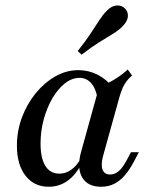

<svg xmlns="http://www.w3.org/2000/svg" viewBox="-20 -690 556 721"><path d="M162.9 11.3Q108.1 11.3 75.8 -30.2Q43.5 -71.8 43.5 -142.7Q43.5 -198.4 62.5 -249.2Q81.5 -300 114.1 -339.9Q146.8 -379.8 187.9 -403.2Q229 -426.6 274.2 -426.6Q312.9 -426.6 346.8 -409.3Q380.6 -391.9 407.3 -358.9L346.8 -316.9Q341.1 -355.6 323.4 -376.6Q305.6 -397.6 279 -397.6Q250 -397.6 223.8 -377Q197.6 -356.5 177 -321.4Q156.5 -286.3 144.4 -242.3Q132.3 -198.4 132.3 -150.8Q132.3 -96 150.4 -66.9Q168.5 -37.9 203.2 -37.9Q227.4 -37.9 248.4 -53.2Q269.4 -68.5 286.3 -99.2L288.7 -80.6Q266.9 -35.5 235.1 -12.1Q203.2 11.3 162.9 11.3ZM359.7 11.3Q308.1 11.3 287.9 -25Q267.7 -61.3 285.5 -123.4L352.4 -364.5Q382.3 -375 409.7 -391.5Q437.1 -408.1 459.7 -429L475.8 -406.5Q462.9 -395.2 454.8 -384.3Q446.8 -373.4 440.7 -360.1Q434.7 -346.8 429 -327.4L367.7 -106.5Q358.1 -72.6 364.9 -53.6Q371.8 -34.7 393.5 -34.7Q406.5 -34.7 418.1 -41.9Q429.8 -49.2 439.1 -61.7Q448.4 -74.2 456.5 -89.5L471.8 -118.5H501.6L480.6 -79Q466.9 -53.2 449.6 -32.7Q432.3 -12.1 410.1 -0.4Q387.9 11.3 359.7 11.3ZM286.3 -484.7 271.8 -498.4Q301.6 -535.5 320.2 -564.1Q338.7 -592.7 352.8 -614.1Q366.9 -635.5 381.5 -650Q398.4 -667.7 417.7 -669.4Q437.1 -671 450 -657.3Q462.1 -644.4 460.1 -626.6Q458.1 -608.9 439.5 -590.3Q425 -575.8 403.2 -562.5Q381.5 -549.2 352.8 -531.5Q324.2 -513.7 286.3 -484.7Z"/></svg>

Font: Playfair 5pt SemiExpanded Light Medium
Style: Italic
Weight: 500
Italic angle: -15.6°
Version: Version 2.001;gftools[0.9.30]